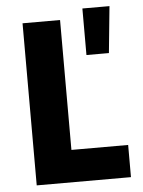

<svg xmlns="http://www.w3.org/2000/svg" viewBox="-53 -783 616 826"><g transform="rotate(-5 255.0 -370.5)"><path d="M72 -700H234V-139H479V0H72ZM334 -741H451L431 -540H334Z"/></g></svg>

Font: Chess Sans
Style: Bold
Weight: 700
Designer: Wolf Bōese
Foundry: Wolf Bōese
Version: Version 7.223